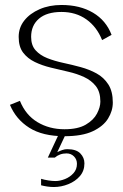

<svg xmlns="http://www.w3.org/2000/svg" viewBox="-20 -533 493 771"><path d="M227 -513Q301 -513 353.5 -482Q406 -451 428 -393L390 -372Q369 -425 327 -455Q285 -485 227 -485Q168 -485 136.5 -458Q105 -431 105 -385Q105 -351 123 -331Q141 -311 170 -299.5Q199 -288 234 -280.5Q269 -273 304 -263.5Q339 -254 368 -238Q397 -222 415 -194Q433 -166 433 -121Q433 -88 414 -57Q395 -26 352.5 -6Q310 14 239 14Q151 14 97.5 -20Q44 -54 20 -112L60 -128Q83 -71 130.5 -42.5Q178 -14 239 -14Q293 -14 324.5 -32.5Q356 -51 369.5 -77Q383 -103 383 -125Q383 -164 365 -187Q347 -210 318 -223.5Q289 -237 254 -245Q219 -253 184 -261.5Q149 -270 120 -284Q91 -298 73 -321.5Q55 -345 55 -385Q55 -422 77.5 -450.5Q100 -479 139 -496Q178 -513 227 -513ZM196 218Q183 218 169.5 216Q156 214 145 211V185Q158 189 174 191.5Q190 194 202 194Q221 194 241 186Q261 178 275 162.5Q289 147 289 125Q289 107 277 95Q265 83 247 83Q233 83 221 87.5Q209 92 200 100H172L222 -7H250L210 78Q220 73 230 69.5Q240 66 250 66Q286 66 302.5 83Q319 100 319 123Q319 153 301 174Q283 195 254.5 206.5Q226 218 196 218Z"/></svg>

Font: Panamera Light
Style: Regular
Weight: 300
Designer: Bastien Sozeau
Foundry: NBR — Bastien Sozeau
Version: Version 3.002; ttfautohint (v1.8.4.7-5d5b);gftools[0.9.33]